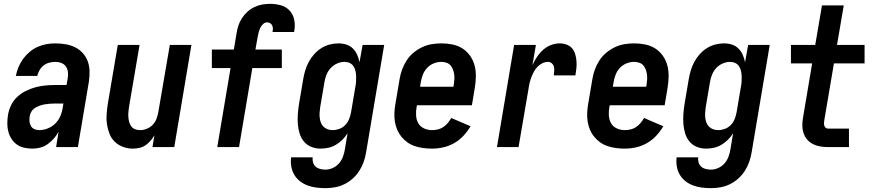

<svg xmlns="http://www.w3.org/2000/svg" viewBox="-20 -763 4540 996"><path d="M149 8Q128 8 106.5 3.5Q85 -1 68.5 -12.5Q52 -24 40.5 -41.5Q29 -59 23.5 -79Q18 -99 18 -121Q18 -143 21 -164Q25 -190 36.5 -215Q48 -240 68 -259Q88 -278 112.5 -290.5Q137 -303 163 -310Q189 -317 214.5 -319.5Q240 -322 266 -322H325L331 -355Q334 -371 332.5 -387.5Q331 -404 322.5 -417Q314 -430 299 -436Q284 -442 267 -442Q252 -442 236 -438Q220 -434 207 -424Q194 -414 185.5 -399.5Q177 -385 173 -369H62Q67 -393 76 -415Q85 -437 99.5 -457Q114 -477 133.5 -493.5Q153 -510 175.5 -520Q198 -530 221 -534Q244 -538 267 -538Q294 -538 320.5 -533.5Q347 -529 370 -517.5Q393 -506 410 -487Q427 -468 435.5 -444Q444 -420 444.5 -393Q445 -366 441 -339L384 0H271L284 -80Q274 -61 259.5 -44.5Q245 -28 227.5 -15.5Q210 -3 189.5 2.5Q169 8 149 8ZM183 -88Q205 -88 227 -96.5Q249 -105 266 -121.5Q283 -138 292.5 -159.5Q302 -181 305 -203L309 -226H266Q253 -226 240 -225Q227 -224 214 -222Q201 -220 188 -215.5Q175 -211 163 -204Q151 -197 143.5 -185Q136 -173 134 -160Q132 -147 133 -134Q134 -121 140 -110Q146 -99 157.5 -93.5Q169 -88 183 -88Z M669 8Q643 8 618.5 -1Q594 -10 576 -27Q558 -44 548.5 -68Q539 -92 535 -117Q531 -142 533 -169Q535 -196 539 -223L591 -530H704L649 -207Q647 -194 646 -180.5Q645 -167 646 -154Q647 -141 650.5 -129Q654 -117 661.5 -107Q669 -97 681 -92.5Q693 -88 707 -88Q724 -88 741.5 -95Q759 -102 772 -115.5Q785 -129 791.5 -146Q798 -163 801 -180L861 -530H973L884 0H771L781 -61Q772 -46 760.5 -32.5Q749 -19 734 -9Q719 1 702 4.5Q685 8 669 8Z M1107 0 1176 -410H1079V-506H1193L1207 -589Q1210 -610 1216.5 -630Q1223 -650 1235 -668.5Q1247 -687 1263.5 -702Q1280 -717 1300 -726.5Q1320 -736 1340.5 -739.5Q1361 -743 1382 -743Q1410 -743 1437 -735.5Q1464 -728 1482 -708.5Q1500 -689 1506 -661.5Q1512 -634 1507 -606Q1507 -603 1506.5 -601Q1506 -599 1505 -597H1394Q1394 -598 1394 -598.5Q1394 -599 1394 -600Q1396 -608 1395.5 -616.5Q1395 -625 1391.5 -632Q1388 -639 1381 -643Q1374 -647 1365 -647Q1354 -647 1344.5 -638Q1335 -629 1330 -618Q1325 -607 1322 -596Q1319 -585 1317 -573L1305 -506H1442V-410H1289L1220 0Z M1668 213Q1644 213 1620.5 210Q1597 207 1575.5 199Q1554 191 1536 177Q1518 163 1506.5 143.5Q1495 124 1491 100.5Q1487 77 1490 53H1602Q1600 67 1604 80Q1608 93 1617.5 101.5Q1627 110 1640.5 113.5Q1654 117 1668 117Q1687 117 1706 108.5Q1725 100 1738.5 84.5Q1752 69 1759 50Q1766 31 1769 12L1783 -72Q1772 -54 1756.5 -38.5Q1741 -23 1722.5 -12Q1704 -1 1683.5 3.5Q1663 8 1643 8Q1617 8 1594 -1.5Q1571 -11 1556 -29.5Q1541 -48 1534 -71.5Q1527 -95 1525 -120Q1523 -145 1525 -171Q1527 -197 1531 -223L1553 -353Q1557 -376 1563.5 -398Q1570 -420 1581.5 -441.5Q1593 -463 1609.5 -481.5Q1626 -500 1646.5 -513Q1667 -526 1690 -532Q1713 -538 1736 -538Q1758 -538 1777.5 -531.5Q1797 -525 1811 -511Q1825 -497 1833 -478.5Q1841 -460 1845 -440L1861 -530H1973L1879 28Q1875 53 1866.5 77Q1858 101 1844 123Q1830 145 1810 163Q1790 181 1766.5 192.5Q1743 204 1718 208.5Q1693 213 1668 213ZM1706 -88Q1723 -88 1740.5 -94.5Q1758 -101 1771 -114.5Q1784 -128 1791 -145.5Q1798 -163 1801 -180L1823 -310Q1826 -324 1827 -338.5Q1828 -353 1827.5 -367Q1827 -381 1824 -394.5Q1821 -408 1814 -419Q1807 -430 1794.5 -436Q1782 -442 1767 -442Q1748 -442 1728.5 -433.5Q1709 -425 1695 -409.5Q1681 -394 1673.5 -375Q1666 -356 1663 -337L1641 -207Q1639 -193 1638 -179.5Q1637 -166 1638.5 -152.5Q1640 -139 1644.5 -127Q1649 -115 1658 -106Q1667 -97 1679.5 -92.5Q1692 -88 1706 -88Z M2221 8Q2198 8 2175.5 5Q2153 2 2132 -5Q2111 -12 2093.5 -24.5Q2076 -37 2062.5 -53.5Q2049 -70 2040.5 -90Q2032 -110 2028.5 -132Q2025 -154 2026 -177Q2027 -200 2031 -223L2053 -353Q2057 -378 2066 -402.5Q2075 -427 2089.5 -449.5Q2104 -472 2125 -489.5Q2146 -507 2170.5 -518.5Q2195 -530 2220.5 -534Q2246 -538 2271 -538Q2300 -538 2328.5 -532Q2357 -526 2380 -511Q2403 -496 2419 -473Q2435 -450 2442 -423Q2449 -396 2448.5 -366.5Q2448 -337 2443 -307L2428 -217H2143L2141 -207Q2137 -185 2138.5 -163Q2140 -141 2150 -123.5Q2160 -106 2179.5 -97Q2199 -88 2221 -88Q2236 -88 2251 -91.5Q2266 -95 2279 -103.5Q2292 -112 2302.5 -124.5Q2313 -137 2321 -151L2421 -108Q2405 -81 2383.5 -58Q2362 -35 2335 -20Q2308 -5 2279 1.5Q2250 8 2221 8ZM2159 -313H2332L2334 -323Q2336 -337 2337 -350.5Q2338 -364 2336 -377.5Q2334 -391 2329.5 -403Q2325 -415 2316.5 -424.5Q2308 -434 2295 -438Q2282 -442 2269 -442Q2249 -442 2229.5 -434Q2210 -426 2195.5 -410.5Q2181 -395 2173.5 -375.5Q2166 -356 2163 -337Z M2558 0 2647 -530H2760L2742 -425Q2752 -447 2765.5 -467.5Q2779 -488 2797.5 -504.5Q2816 -521 2838.5 -529.5Q2861 -538 2884 -538Q2902 -538 2919.5 -531.5Q2937 -525 2948 -512Q2959 -499 2964 -481.5Q2969 -464 2970.5 -446Q2972 -428 2970 -409Q2968 -390 2965 -372H2853Q2854 -383 2855 -394.5Q2856 -406 2853.5 -416.5Q2851 -427 2842.5 -434.5Q2834 -442 2823 -442Q2808 -442 2793.5 -435Q2779 -428 2768 -416.5Q2757 -405 2749.5 -391Q2742 -377 2736.5 -362.5Q2731 -348 2727.5 -333.5Q2724 -319 2722 -304L2670 0Z M3221 8Q3198 8 3175.5 5Q3153 2 3132 -5Q3111 -12 3093.5 -24.5Q3076 -37 3062.5 -53.5Q3049 -70 3040.5 -90Q3032 -110 3028.5 -132Q3025 -154 3026 -177Q3027 -200 3031 -223L3053 -353Q3057 -378 3066 -402.5Q3075 -427 3089.5 -449.5Q3104 -472 3125 -489.5Q3146 -507 3170.5 -518.5Q3195 -530 3220.5 -534Q3246 -538 3271 -538Q3300 -538 3328.5 -532Q3357 -526 3380 -511Q3403 -496 3419 -473Q3435 -450 3442 -423Q3449 -396 3448.5 -366.5Q3448 -337 3443 -307L3428 -217H3143L3141 -207Q3137 -185 3138.5 -163Q3140 -141 3150 -123.5Q3160 -106 3179.5 -97Q3199 -88 3221 -88Q3236 -88 3251 -91.5Q3266 -95 3279 -103.5Q3292 -112 3302.5 -124.5Q3313 -137 3321 -151L3421 -108Q3405 -81 3383.5 -58Q3362 -35 3335 -20Q3308 -5 3279 1.5Q3250 8 3221 8ZM3159 -313H3332L3334 -323Q3336 -337 3337 -350.5Q3338 -364 3336 -377.5Q3334 -391 3329.5 -403Q3325 -415 3316.5 -424.5Q3308 -434 3295 -438Q3282 -442 3269 -442Q3249 -442 3229.5 -434Q3210 -426 3195.5 -410.5Q3181 -395 3173.5 -375.5Q3166 -356 3163 -337Z M3668 213Q3644 213 3620.5 210Q3597 207 3575.5 199Q3554 191 3536 177Q3518 163 3506.5 143.5Q3495 124 3491 100.5Q3487 77 3490 53H3602Q3600 67 3604 80Q3608 93 3617.5 101.5Q3627 110 3640.5 113.5Q3654 117 3668 117Q3687 117 3706 108.5Q3725 100 3738.5 84.5Q3752 69 3759 50Q3766 31 3769 12L3783 -72Q3772 -54 3756.5 -38.5Q3741 -23 3722.5 -12Q3704 -1 3683.5 3.5Q3663 8 3643 8Q3617 8 3594 -1.5Q3571 -11 3556 -29.5Q3541 -48 3534 -71.5Q3527 -95 3525 -120Q3523 -145 3525 -171Q3527 -197 3531 -223L3553 -353Q3557 -376 3563.5 -398Q3570 -420 3581.5 -441.5Q3593 -463 3609.5 -481.5Q3626 -500 3646.5 -513Q3667 -526 3690 -532Q3713 -538 3736 -538Q3758 -538 3777.5 -531.5Q3797 -525 3811 -511Q3825 -497 3833 -478.5Q3841 -460 3845 -440L3861 -530H3973L3879 28Q3875 53 3866.5 77Q3858 101 3844 123Q3830 145 3810 163Q3790 181 3766.5 192.5Q3743 204 3718 208.5Q3693 213 3668 213ZM3706 -88Q3723 -88 3740.5 -94.5Q3758 -101 3771 -114.5Q3784 -128 3791 -145.5Q3798 -163 3801 -180L3823 -310Q3826 -324 3827 -338.5Q3828 -353 3827.5 -367Q3827 -381 3824 -394.5Q3821 -408 3814 -419Q3807 -430 3794.5 -436Q3782 -442 3767 -442Q3748 -442 3728.5 -433.5Q3709 -425 3695 -409.5Q3681 -394 3673.5 -375Q3666 -356 3663 -337L3641 -207Q3639 -193 3638 -179.5Q3637 -166 3638.5 -152.5Q3640 -139 3644.5 -127Q3649 -115 3658 -106Q3667 -97 3679.5 -92.5Q3692 -88 3706 -88Z M4275 0Q4254 0 4234 -3.5Q4214 -7 4196.5 -16Q4179 -25 4166.5 -40Q4154 -55 4148 -74Q4142 -93 4142 -113.5Q4142 -134 4146 -155L4193 -434H4083V-530H4209L4244 -735H4357L4322 -530H4465V-434H4306L4256 -139Q4255 -132 4254.5 -125Q4254 -118 4256 -111.5Q4258 -105 4263 -100.5Q4268 -96 4275 -96H4384V0Z"/></svg>

Font: iosevka_custom_sans_ss08
Style: Bold Italic
Weight: 700
Italic angle: -10°
Designer: Belleve Invis
Foundry: Belleve Invis
Version: Version 10.3.0; ttfautohint (v1.8.3)